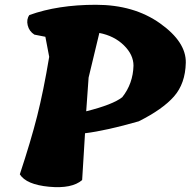

<svg xmlns="http://www.w3.org/2000/svg" viewBox="-20 -785 798 804"><path d="M103 -722Q222 -765 381.5 -765Q541 -765 650.5 -687Q760 -609 758 -522Q756 -435 708.5 -381Q661 -327 561 -277Q425 -238 336 -227Q334 -202 330.5 -136.5Q327 -71 324 -31Q281 6 185.5 -3Q90 -12 63 -55Q109 -194 135.5 -298.5Q162 -403 186 -547L170 -631L124 -640Q102 -654 96 -679Q90 -704 103 -722ZM396 -647 351 -460Q348 -420 341 -319Q453 -347 492 -378Q537 -435 539 -510Q539 -556 498.5 -595.5Q458 -635 396 -647Z"/></svg>

Font: Tillana ExtraBold
Style: Regular
Weight: 800
Designer: Lipi Raval (Devanagari, Latin), Jonny Pinhorn (Latin)
Foundry: Indian Type Foundry
Version: Version 2.003;PS 1.0;hotconv 1.0.79;makeotf.lib2.5.61930; tt